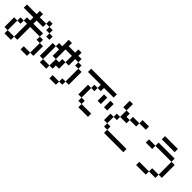

<svg xmlns="http://www.w3.org/2000/svg" viewBox="386 -2564 4228 4228"><g transform="rotate(45 2500.0 -450.0)"><path d="M0 -100V-400H100V-100ZM0 -700V-800H300V-900H400V-800H600V-700H400V-600H700V-500H400V-100H300V-500H200V-600H300V-700ZM900 -100H800V-400H900ZM900 -700V-600H800V-700ZM200 -500V-400H100V-500ZM600 0V-100H800V0ZM600 -800V-900H700V-800ZM800 -500V-400H700V-500ZM800 -700H700V-800H800ZM100 -100H300V0H100Z M1000 -200V-600H1100V-200ZM1900 -200H1800V-600H1900ZM1200 -400V-600H1100V-700H1200V-900H1300V-800H1500V-900H1600V-800H1700V-700H1600V-500H1500V-700H1300V-400ZM1400 -200H1300V-400H1400V-500H1500V-300H1400ZM1800 -200V-100H1700V-200ZM1800 -700V-600H1700V-700ZM1100 -200H1300V-100H1100ZM1500 0V-100H1700V0Z M2000 -700V-800H2800V-700H2500V-600H2400V-700ZM2900 -400H2800V-600H2900ZM2200 -200V-500H2300V-200ZM2400 -200V-100H2300V-200ZM2400 -100H2700V0H2400ZM2400 -500H2300V-600H2400ZM2600 -400V-600H2700V-400Z M3000 -200V-400H3100V-200ZM3200 -200V-100H3100V-200ZM3200 -100H3800V0H3200ZM3200 -500V-400H3100V-500ZM3200 -700H3100V-900H3200ZM3400 -500H3200V-700H3300V-600H3400ZM3400 -600V-700H3600V-600ZM3600 -700V-800H3800V-700Z M4800 -200H4700V-600H4800ZM4000 -500V-600H4200V-500ZM4200 0V-100H4500V0ZM4200 -600V-700H4700V-600ZM4200 -800V-900H4600V-800ZM4500 -100V-200H4700V-100Z"/></g></svg>

Font: GalmuriMono9 Regular
Style: Regular
Weight: 400
Designer: Lee Minseo (quiple)
Version: Version 2.399;hotconv 1.1.1;makeotfexe 2.6.0 DEVELOPMENT